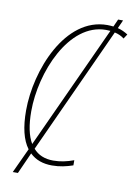

<svg xmlns="http://www.w3.org/2000/svg" viewBox="-92 -820 667 954"><g transform="rotate(10 241.5 -342.5)"><path d="M41 76H67L115 -31C144 -3 181 10 227 10C266 10 300 2 332 -9V-35C297 -22 264 -15 229 -15C186 -15 152 -29 128 -57L420 -695C438 -691 454 -684 468 -673L483 -696C467 -706 451 -714 431 -719L450 -761H425L408 -723C398 -724 388 -725 377 -725C165 -725 53 -440 53 -237C53 -153 68 -90 99 -49ZM79 -238C79 -434 188 -700 375 -700C383 -700 390 -699 397 -699L112 -78C90 -115 79 -168 79 -238Z"/></g></svg>

Font: Noto Sans Condensed Thin
Style: Italic
Weight: 100
Width: 3
Italic angle: -12°
Designer: Monotype Design Team
Foundry: Monotype Imaging Inc.
Version: Version 2.013